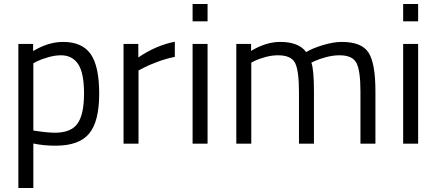

<svg xmlns="http://www.w3.org/2000/svg" viewBox="-20 -720 2187 962"><path d="M72 222V-500H146V-464Q222 -510 296 -510Q391 -510 434 -449.5Q477 -389 477 -250Q477 -111 426.5 -50.5Q376 10 259 10Q198 10 147 -1V222ZM285 -443Q255 -443 220.5 -433Q186 -423 166 -413L147 -403V-66Q218 -55 255 -55Q336 -55 368.5 -101Q401 -147 401 -251Q401 -355 371.5 -399Q342 -443 285 -443Z M599 0V-500H673V-432Q760 -492 856 -511V-435Q814 -427 768.5 -410Q723 -393 699 -380L674 -367V0Z M945 0V-500H1020V0ZM945 -613V-700H1020V-613Z M1239 0H1164V-500H1238V-465Q1313 -510 1384 -510Q1477 -510 1514 -459Q1547 -479 1599.5 -494.5Q1652 -510 1692 -510Q1792 -510 1826.5 -456.5Q1861 -403 1861 -264V0H1786V-262Q1786 -366 1766 -404.5Q1746 -443 1681 -443Q1648 -443 1613 -433.5Q1578 -424 1559 -415L1540 -406Q1553 -373 1553 -260V0H1478V-258Q1478 -366 1458.5 -404.5Q1439 -443 1373 -443Q1341 -443 1307.5 -433.5Q1274 -424 1256 -415L1239 -406Z M2000 0V-500H2075V0ZM2000 -613V-700H2075V-613Z"/></svg>

Font: TitilliumWeb-Regular
Style: Regular
Weight: 400
Version: Version 1.001;PS 57.000;hotconv 1.0.70;makeotf.lib2.5.55311